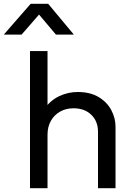

<svg xmlns="http://www.w3.org/2000/svg" viewBox="-78 -988 701 1008"><path d="M79.5 0V-720H171.5V-393.5L152.5 -413Q185.5 -460.5 232.2 -482.8Q279 -505 329.5 -505Q396 -505 440.2 -478.2Q484.5 -451.5 506.5 -409.5Q528.5 -367.5 528.5 -323V0H436.5V-296.5Q436.5 -351 401.5 -385.2Q366.5 -419.5 307.5 -419.5Q268.5 -419.5 237.8 -402.2Q207 -385 189.2 -353.8Q171.5 -322.5 171.5 -280.5V0ZM-58 -806.5 83 -968H175L309.5 -806.5H215.5L127 -911.5L35.5 -806.5Z"/></svg>

Font: Geologica Cursive Light
Style: Regular
Weight: 300
Designer: Sindre Bremnes, Frode Helland
Foundry: Monokrom Skriftforlag AS
Version: Version 1.010;gftools[0.9.28]